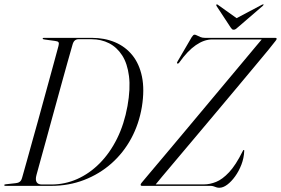

<svg xmlns="http://www.w3.org/2000/svg" viewBox="-24 -879 1328 908"><path d="M-4 -3.5Q-4 -5.5 -2.2 -6.2Q-0.5 -7 3 -7.5L48 -12.5Q58.5 -13.5 64.8 -16.5Q71 -19.5 74.8 -25Q78.5 -30.5 81 -40Q92 -78 103.8 -121Q115.5 -164 128.5 -210.2Q141.5 -256.5 154.8 -304.2Q168 -352 181 -399.8Q194 -447.5 206.8 -493.8Q219.5 -540 231 -582.2Q242.5 -624.5 252.5 -661.5Q256 -674 252.8 -679Q249.5 -684 236 -685.5L188 -692Q181.5 -693 179.8 -693.8Q178 -694.5 178 -696.5Q178 -698.5 179.2 -699.2Q180.5 -700 183 -700H410Q470 -700 519.2 -679.5Q568.5 -659 601.8 -618Q635 -577 647.5 -516Q660 -455 647 -374Q633.5 -293 596.8 -224.8Q560 -156.5 503.2 -106.2Q446.5 -56 374 -28Q301.5 0 217.5 0H2Q-1 0 -2.5 -1Q-4 -2 -4 -3.5ZM219 -6.5Q282.5 -6.5 340.8 -32.2Q399 -58 447.2 -106.5Q495.5 -155 529.5 -223.5Q563.5 -292 579 -378Q593.5 -459.5 586 -519Q578.5 -578.5 553.8 -617Q529 -655.5 491.8 -674.5Q454.5 -693.5 409 -693.5H346.5Q337 -693.5 329.8 -687.5Q322.5 -681.5 318.5 -666Q307.5 -627 295.2 -584Q283 -541 270.5 -495.2Q258 -449.5 245 -402.5Q232 -355.5 219.2 -308.8Q206.5 -262 194.2 -217.2Q182 -172.5 170.2 -130.5Q158.5 -88.5 148.5 -51.5Q142.5 -29.5 149 -18Q155.5 -6.5 174.5 -6.5ZM972.5 0H648Q641 0 641 -5.5Q641 -7.5 642.5 -10Q644 -12.5 646 -15Q654 -25 682 -58Q710 -91 751 -139.8Q792 -188.5 840.8 -246.8Q889.5 -305 940.5 -366Q991.5 -427 1039.2 -484Q1087 -541 1125.8 -587.5Q1164.5 -634 1189 -663.2Q1213.5 -692.5 1218 -697.5L1223 -692.5H979.5Q941.5 -692.5 902.2 -665.5Q863 -638.5 824 -583.5Q822 -580.5 819.2 -579Q816.5 -577.5 814 -579Q812.5 -580.5 813.2 -583.2Q814 -586 816 -589L883 -704Q887.5 -710 890 -712.5Q892.5 -715 896.5 -715Q901 -715 907.8 -711.2Q914.5 -707.5 923.8 -703.8Q933 -700 945 -700H1276.5Q1280.5 -700 1282.5 -698.8Q1284.5 -697.5 1284.5 -695Q1284 -692.5 1282.5 -690.5Q1281 -688.5 1279 -685.5Q1271.5 -675 1244.8 -642.5Q1218 -610 1178.5 -562.8Q1139 -515.5 1091.8 -459Q1044.5 -402.5 994.5 -343Q944.5 -283.5 897 -227Q849.5 -170.5 809.8 -123.5Q770 -76.5 743.5 -44.8Q717 -13 709 -3L702.5 -7H942Q968.5 -7 998 -18.8Q1027.5 -30.5 1059.2 -64.2Q1091 -98 1123.5 -163.5Q1125.5 -167.5 1126.5 -168.8Q1127.5 -170 1129 -169.5Q1130.5 -169.5 1131 -168Q1131.5 -166.5 1131 -164.5Q1129.5 -131.5 1117.8 -100.8Q1106 -70 1088 -45Q1070 -20 1050.5 -5.5Q1031 9 1013 9Q1006 9 999.2 6.8Q992.5 4.5 986.2 2.2Q980 0 972.5 0ZM1103.5 -787 1006 -856.5Q1002 -859.5 1000 -858Q999 -857.5 998.8 -855.8Q998.5 -854 999.5 -851.5L1066.5 -749.5Q1070.5 -744 1073.2 -741.2Q1076 -738.5 1081 -738.5Q1086 -738.5 1090.2 -741.2Q1094.5 -744 1100.5 -749.5L1219 -851.5Q1221.5 -854 1222.2 -855.8Q1223 -857.5 1222 -858Q1221 -859 1219.2 -858.2Q1217.5 -857.5 1214.5 -856.5L1083.5 -787Z"/></svg>

Font: Fraunces 120pt Light
Style: Italic
Weight: 300
Italic angle: -16°
Version: Version 1.000;[b76b70a41]